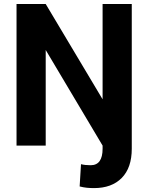

<svg xmlns="http://www.w3.org/2000/svg" viewBox="-20 -731 744 964"><path d="M63 -710.9H209.5L495.1 -232.4V-710.9H641.6V15.6Q641.6 111.3 591.3 162.4Q541 213.4 452.1 213.4Q433.1 213.4 416 211.7Q398.9 210 379.9 205.1L386.7 93.3Q406.7 98.6 435.1 98.6Q495.1 98.6 495.1 15.6V0L209.5 -480V0H63Z"/></svg>

Font: Vazirmatn UI FD
Style: Bold
Weight: 700
Designer: Saber Rastikerdar
Foundry: Saber Rastikerdar
Version: Version 33.003